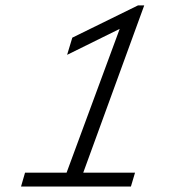

<svg xmlns="http://www.w3.org/2000/svg" viewBox="-20 -684 654 704"><path d="M57.1 0 71.8 -50.8H224.1L418.9 -578.1L226.1 -482.9L245.1 -545.9L485.8 -664.1H508.8L285.2 -50.8H475.1L460 0Z"/></svg>

Font: IntelOne Mono Light
Style: Italic
Weight: 300
Italic angle: -16°
Designer: Fred Shallcrass
Foundry: Frere-Jones Type LLC
Version: Version 1.200;hotconv 1.1.0;makeotfexe 2.6.0;FJTRelease1.2